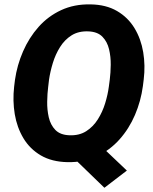

<svg xmlns="http://www.w3.org/2000/svg" viewBox="-20 -741 709 889"><path d="M398.9 -111.3 567.4 48.8 463.4 128.4 297.9 -31.7ZM645.5 -373.5 641.6 -342.3Q632.3 -272.9 605 -209Q577.6 -145 533.4 -95.5Q489.3 -45.9 428.7 -17.3Q368.2 11.2 292.5 9.8Q219.7 8.3 168.9 -21.5Q118.2 -51.3 88.4 -101.1Q58.6 -150.9 48.3 -212.6Q38.1 -274.4 45.4 -339.4L49.3 -371.1Q59.1 -439.5 86.7 -502.9Q114.3 -566.4 158.4 -616.2Q202.6 -666 263.2 -694.1Q323.7 -722.2 398.9 -720.7Q471.2 -719.7 522 -689.9Q572.8 -660.2 602.8 -610.6Q632.8 -561 643.1 -499.3Q653.3 -437.5 645.5 -373.5ZM483.9 -339.4 488.3 -372.6Q492.2 -403.3 492.7 -440.9Q493.2 -478.5 484.9 -513.2Q476.6 -547.9 454.3 -570.8Q432.1 -593.8 390.1 -595.7Q343.8 -597.7 311.5 -577.4Q279.3 -557.1 258.1 -523.2Q236.8 -489.3 224.6 -449.2Q212.4 -409.2 207 -372.1L203.1 -338.9Q199.2 -308.6 198.5 -270.8Q197.8 -232.9 205.8 -197.8Q213.9 -162.6 236.3 -139.4Q258.8 -116.2 301.3 -114.7Q346.7 -112.8 379.2 -133.5Q411.6 -154.3 433.1 -188.5Q454.6 -222.7 466.8 -262.5Q479 -302.2 483.9 -339.4Z"/></svg>

Font: Roboto ExtraBold
Style: Italic
Weight: 800
Designer: Christian Robertson
Foundry: Google
Version: Version 3.009; 2024